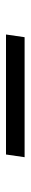

<svg xmlns="http://www.w3.org/2000/svg" viewBox="249 -351 102 640"><g transform="rotate(90 300.0 -31.0)"><path d="M495 0 504 -62H104L95 0Z"/></g></svg>

Font: Josefin Slab Thin SemiBold
Style: Italic
Weight: 600
Italic angle: -12°
Version: Version 2.000